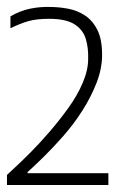

<svg xmlns="http://www.w3.org/2000/svg" viewBox="-23 -1082 341 551"><path d="M-3 -580Q1 -584 19 -600.5Q37 -617 63.5 -643.5Q90 -670 118.5 -703Q147 -736 173 -772Q199 -808 214.5 -844.5Q230 -881 230 -913Q231 -945 223 -971Q215 -997 190.5 -1012.5Q166 -1028 118 -1028Q82 -1028 59 -1021.5Q36 -1015 7 -1001V-1035Q34 -1051 63 -1057Q92 -1063 120 -1062Q146 -1062 172.5 -1057Q199 -1052 221 -1037.5Q243 -1023 256.5 -996Q270 -969 270 -925Q270 -885 254 -844Q238 -803 213 -764Q188 -725 158.5 -691.5Q129 -658 102 -631.5Q75 -605 56 -588V-585H288V-551H-3Z"/></svg>

Font: Matangi
Style: Regular
Weight: 400
Designer: Prashant Pant
Foundry: The Graphic Ant
Version: Version 3.002